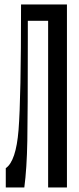

<svg xmlns="http://www.w3.org/2000/svg" viewBox="-20 -831 350 851"><path d="M5.6 -85.6V0H87.8Q98.9 -84.4 101.1 -206.7Q103.3 -328.9 103.3 -661.1Q103.3 -757.8 103.3 -811.1H73.3Q73.3 -393.3 62.2 -255Q51.1 -116.7 5.6 -85.6ZM193.3 -811.1V0H276.7V-811.1ZM84.4 -811.1V-738.9H211.1V-811.1Z"/></svg>

Font: Le Murmure
Style: Regular
Weight: 600
Width: 2
Designer: Jeremy Landes, Alexander Slobzheninov (Cyrillic)
Foundry: Velvetyne Type Foundry
Version: Version 1.0